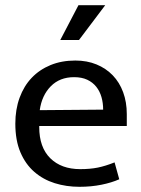

<svg xmlns="http://www.w3.org/2000/svg" viewBox="-20 -710 544 739"><path d="M468 -225H131V-221Q131 -143 173.5 -101Q216 -59 289 -59Q327 -59 356.5 -65Q386 -71 421 -85L439 -20Q410 -7 370.5 1Q331 9 286 9Q235 9 190.5 -5Q146 -19 112 -48.5Q78 -78 58.5 -124Q39 -170 39 -234Q39 -289 55.5 -334Q72 -379 102 -410.5Q132 -442 174.5 -459.5Q217 -477 270 -477Q315 -477 351.5 -462Q388 -447 414 -420Q440 -393 454 -355Q468 -317 468 -271ZM377 -288Q377 -314 370.5 -336.5Q364 -359 350.5 -376Q337 -393 316 -403Q295 -413 265 -413Q210 -413 175.5 -378Q141 -343 133 -286ZM385 -690 284 -556H212L282 -690Z"/></svg>

Font: Mukta Malar
Style: Regular
Weight: 400
Designer: Aadarsh Rajan, Girish Dalvi, Yashodeep Gholap
Foundry: Ek Type
Version: Version 2.538;PS 1.000;hotconv 16.6.51;makeotf.lib2.5.65220;